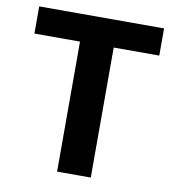

<svg xmlns="http://www.w3.org/2000/svg" viewBox="-79 -771 771 842"><g transform="rotate(10 306.0 -350.0)"><path d="M231 0V-579H28V-700H584V-579H381V0Z"/></g></svg>

Font: DM Sans 11pt Black
Style: Regular
Weight: 900
Version: Version 4.004;gftools[0.9.30]